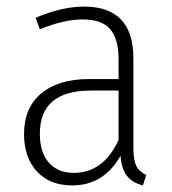

<svg xmlns="http://www.w3.org/2000/svg" viewBox="-20 -552 522 583"><path d="M424 -21 414 11Q382 3 365.5 -18Q349 -39 346 -79Q295 11 199 11Q131 11 92 -31.5Q53 -74 53 -145Q53 -225 105.5 -268.5Q158 -312 251 -312H340V-372Q340 -434 314.5 -463.5Q289 -493 231 -493Q174 -493 101 -463L88 -498Q169 -532 235 -532Q385 -532 385 -375V-103Q385 -66 394 -48Q403 -30 424 -21ZM340 -127V-277H256Q101 -277 101 -146Q101 -89 128.5 -58Q156 -27 204 -27Q294 -27 340 -127Z"/></svg>

Font: Fira Sans Condensed ExtraLight
Style: Regular
Weight: 275
Width: 3
Designer: Carrois Corporate & Edenspiekermann AG
Foundry: Carrois Corporate GbR & Edenspiekermann AG
Version: Version 4.203